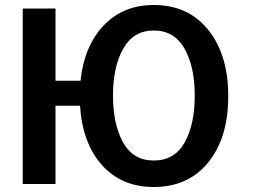

<svg xmlns="http://www.w3.org/2000/svg" viewBox="-20 -730 1081 768"><path d="M595 18Q467 18 388.5 -69Q310 -156 300 -307H202V6H71V-696H202V-407H302Q317 -547 395 -628.5Q473 -710 595 -710Q733 -710 813 -610.5Q893 -511 893 -345Q893 -179 813 -80.5Q733 18 595 18ZM759 -348Q759 -463 718 -535.5Q677 -608 595 -608Q514 -608 473 -535.5Q432 -463 432 -348Q432 -232 472.5 -160Q513 -88 595 -88Q678 -88 718.5 -160Q759 -232 759 -348Z"/></svg>

Font: Repo
Style: DemiBold
Weight: 600
Designer: Stefan Peev
Foundry: Context Ltd
Version: Version 001.000